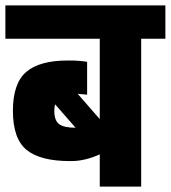

<svg xmlns="http://www.w3.org/2000/svg" viewBox="-30 -694 635 714"><path d="M585 -674V-550H495V0H341V-120Q286 -95 235 -95H230Q120 -95 69 -136.5Q18 -178 18 -282Q18 -384 67.5 -426.5Q117 -469 222 -469H234Q249 -469 266 -467.5Q283 -466 294 -464V-342L259 -345L341 -251V-550H-10V-674ZM251 -219 175 -306Q172 -296 172 -282Q172 -245 190.5 -232Q209 -219 251 -219Z"/></svg>

Font: Biryani Heavy
Style: Regular
Weight: 900
Designer: Dan Reynolds and Mathieu Réguer
Foundry: Dan Reynolds and Mathieu Réguer
Version: Version 1.003; ttfautohint (v1.1) -l 5 -r 5 -G 72 -x 0 -D la